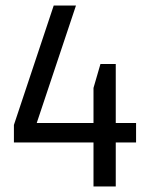

<svg xmlns="http://www.w3.org/2000/svg" viewBox="-20 -670 540 690"><path d="M396 -440V-228H469V-158H396V0H316V-158H30V-221L173 -650H253L112 -228H316V-354L341 -440Z"/></svg>

Font: Strait
Style: Regular
Weight: 400
Width: 3
Designer: Eduardo Rodriguez Tunni
Foundry: Eduardo Rodriguez Tunni
Version: Version 1.001